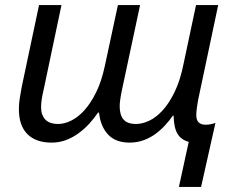

<svg xmlns="http://www.w3.org/2000/svg" viewBox="-20 -556 933 762"><path d="M66 -210 135 -536H224L153 -199Q143 -158 143 -130Q143 -100 159.5 -82Q176 -64 211 -64Q235 -64 262 -77Q289 -90 314.5 -118Q340 -146 361.5 -189.5Q383 -233 396 -294L448 -536H536L464 -199Q455 -156 455 -134Q455 -100 470 -82Q485 -64 520 -64Q545 -64 572.5 -77Q600 -90 626 -118.5Q652 -147 674 -193Q696 -239 709 -305L758 -536H846L766 -158Q763 -142 761 -126Q759 -110 759 -99Q759 -61 796 -61Q809 -61 818.5 -63.5Q828 -66 835 -68L778 186H690L729 7Q699 -1 684.5 -25Q670 -49 669 -97H666Q653 -78 635.5 -59Q618 -40 597 -24.5Q576 -9 550 0.5Q524 10 494 10Q439 10 409 -22Q379 -54 373 -109H369Q354 -87 335 -66Q316 -45 293 -28Q270 -11 243 -0.5Q216 10 185 10Q122 10 88.5 -24Q55 -58 55 -122Q55 -146 58.5 -166.5Q62 -187 66 -210Z"/></svg>

Font: BC Sans
Style: Italic
Weight: 400
Italic angle: -12°
Designer: Monotype Design Team
Designer: Province of B.C.
Foundry: Monotype Imaging Inc.
Version: Version 2.000;GOOG;noto-source:20170915:90ef993387c0